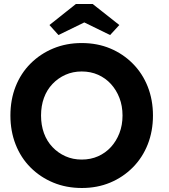

<svg xmlns="http://www.w3.org/2000/svg" viewBox="-20 -929 842 959"><path d="M32 -352Q32 -431 58 -497Q84 -563 132.5 -611.5Q181 -660 246 -687Q311 -714 388 -714Q466 -714 530.5 -687Q595 -660 643.5 -611Q692 -562 718 -496Q744 -430 744 -352Q744 -274 718 -208Q692 -142 643.5 -93Q595 -44 530.5 -17Q466 10 389 10Q311 10 246 -17Q181 -44 132.5 -92.5Q84 -141 58 -207.5Q32 -274 32 -352ZM592 -352Q592 -400 576.5 -440Q561 -480 534 -509.5Q507 -539 470 -555.5Q433 -572 388 -572Q344 -572 307 -555.5Q270 -539 242 -509.5Q214 -480 199.5 -440Q185 -400 185 -352Q185 -304 199.5 -264Q214 -224 242 -194.5Q270 -165 307 -148.5Q344 -132 388 -132Q433 -132 470 -148.5Q507 -165 534 -194.5Q561 -224 576.5 -264Q592 -304 592 -352ZM359 -909H443L576 -804L530 -754L401 -817L272 -754L227 -804Z"/></svg>

Font: Our Lexend SemiBold
Style: Regular
Weight: 600
Designer: Bonnie Shaver-Troup, Thomas Jockin
Foundry: Lexend
Version: Version 1.007